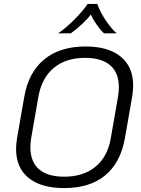

<svg xmlns="http://www.w3.org/2000/svg" viewBox="-20 -948 720 979"><path d="M62 -188Q62 -211 67 -244L104 -456Q126 -580 206 -645.5Q286 -711 416 -711Q533 -711 596 -659Q659 -607 659 -512Q659 -489 654 -456L617 -244Q595 -119 516.5 -54Q438 11 307 11Q189 11 125.5 -41Q62 -93 62 -188ZM545 -244 582 -456Q586 -479 586 -504Q586 -577 542 -615Q498 -653 414 -653Q316 -653 254.5 -602Q193 -551 176 -456L139 -244Q135 -221 135 -196Q135 -123 179 -85Q223 -47 307 -47Q405 -47 467 -98Q529 -149 545 -244ZM427 -928H476Q491 -886 520 -843Q549 -800 575 -778H510Q491 -796 471.5 -824.5Q452 -853 443 -874Q430 -855 399 -826Q368 -797 341 -778H276Q311 -801 355 -844Q399 -887 427 -928Z"/></svg>

Font: KoHo
Style: Italic
Weight: 400
Italic angle: -10°
Designer: Cadson Demak & Katatrad Team
Foundry: Cadson Demak Co.,Ltd.
Version: Version 1.000